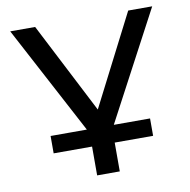

<svg xmlns="http://www.w3.org/2000/svg" viewBox="-77 -572 817 827"><g transform="rotate(-10 331.5 -158.0)"><path d="M282 180V54H114V-22H294L280 -8L21 -496H130L337 -93H331L537 -496H642L382 -6L369 -22H549V54H381V180Z"/></g></svg>

Font: Nunito Sans 7pt Expanded
Style: Regular
Weight: 400
Width: 7
Designer: Vernon Adams
Foundry: Vernon Adams
Version: Version 3.101;gftools[0.9.27]